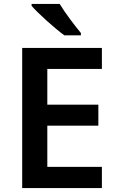

<svg xmlns="http://www.w3.org/2000/svg" viewBox="-20 -958 598 978"><path d="M284 -938H141V-928C173 -891 259 -813 308 -778H392V-790C361 -827 311 -893 284 -938ZM499 0V-108H221V-318H481V-425H221V-607H499V-714H93V0Z"/></svg>

Font: Noto Sans Bengali UI SemiBold
Style: Regular
Weight: 600
Designer: Jelle Bosma - Monotype Design Team
Foundry: Monotype Imaging Inc.
Version: Version 2.003